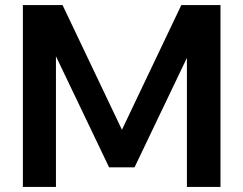

<svg xmlns="http://www.w3.org/2000/svg" viewBox="-20 -735 957 755"><path d="M509 -77H409L130 -660L200 -661V0H70V-715H226L487 -167H432L693 -715H847V0H715V-661L788 -660Z"/></svg>

Font: Wix Madefor Display
Style: Bold
Weight: 700
Designer: Dalton Maag Ltd
Foundry: Dalton Maag Ltd
Version: Version 3.100